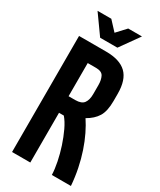

<svg xmlns="http://www.w3.org/2000/svg" viewBox="-216 -932 835 1003"><g transform="rotate(30 201.5 -431.0)"><path d="M191 -400Q229 -400 243 -419.5Q257 -439 257 -474V-528Q257 -559 246.5 -579.5Q236 -600 201 -600H151V-400ZM41 -700H204Q287 -700 327 -661.5Q367 -623 367 -539V-496Q367 -434 346.5 -401Q326 -368 285 -345Q305 -315 323.5 -277Q342 -239 357 -194.5Q372 -150 382 -101Q392 -52 396 0H281Q280 -33 271.5 -75.5Q263 -118 249 -160.5Q235 -203 217.5 -240Q200 -277 180 -300H151V0H41ZM59 -862H142L193 -807L244 -862H327L245 -747H141Z"/></g></svg>

Font: Booming Bebas 2
Style: Regular
Weight: 400
Designer: Ryoichi Tsunekawa
Foundry: Ryoichi Tsunekawa
Version: Version 2.000